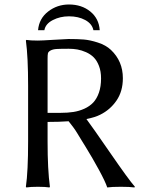

<svg xmlns="http://www.w3.org/2000/svg" viewBox="-20 -824 640 847"><path d="M147.9 -690.9Q152.3 -742.2 192.4 -773.2Q232.4 -804.2 284.2 -804.2Q340.3 -804.2 378.4 -773.2Q416.5 -742.2 419.9 -690.9H392.1Q386.2 -719.2 356 -735.6Q325.7 -752 284.2 -752Q245.1 -752 212.9 -735.4Q180.7 -718.8 175.8 -690.9ZM189.9 -286.1V-200.2Q189.9 -75.2 200.2 0L198.2 2.9Q179.7 0 147 0Q114.3 0 96.2 2.9L94.2 0Q104 -67.9 104 -200.2V-444.8Q104 -573.7 94.2 -645L96.2 -647.9Q114.3 -645 147 -645Q162.6 -645 216.6 -648.4Q270.5 -651.9 282.2 -651.9Q322.3 -651.9 349.6 -649.7Q377 -647.5 411.9 -636.2Q446.8 -625 469.2 -604Q522 -554.2 522 -479Q522 -421.4 494.1 -380.6Q466.3 -339.8 421.9 -317.9Q399.9 -306.6 361.3 -298.8Q384.8 -267.6 466.1 -149.7Q547.4 -31.7 575.2 0L573.2 2.9Q553.2 0 513.2 0Q472.2 0 453.1 2.9Q445.3 -21.5 416.3 -75Q387.2 -128.4 357.9 -175.8L339.8 -205.1L320.8 -236.3Q314.5 -247.1 303.5 -262.2Q292.5 -277.3 282.7 -289.1Q242.2 -286.1 189.9 -286.1ZM283.2 -608.9Q247.6 -608.9 230.5 -607.9Q213.4 -606.9 203.1 -601.3Q192.9 -595.7 191.4 -588.6Q189.9 -581.5 189.9 -564.9V-326.2H248Q278.8 -326.2 304 -330.1Q329.1 -334 352.3 -344.5Q375.5 -355 391.4 -371.8Q407.2 -388.7 416.5 -415.5Q425.8 -442.4 425.8 -478Q425.8 -509.3 416.7 -533Q407.7 -556.6 393.6 -570.8Q379.4 -585 359.6 -593.8Q339.8 -602.5 321.5 -605.7Q303.2 -608.9 283.2 -608.9Z"/></svg>

Font: Linux Biolinum G
Style: Regular
Weight: 400
Designer: Philipp H. Poll
Foundry: Philipp H. Poll
Version: Version 1.1.0 ; ttfautohint (v1.6)